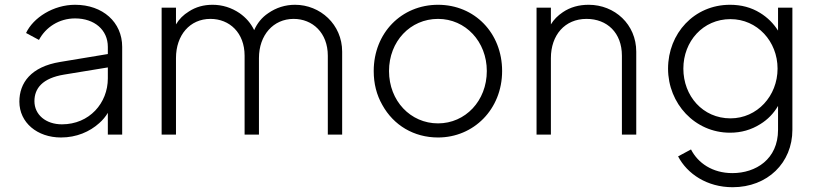

<svg xmlns="http://www.w3.org/2000/svg" viewBox="-20 -563 3416 803"><path d="M235 12C300 12 355 -12 395 -48C410 -61 422 -76 431 -91V0H491V-367C491 -470 410 -543 294 -543C203 -543 119 -489 89 -425L143 -396C171 -449 227 -486 294 -486C375 -486 431 -438 431 -367V-337L232 -304C109 -284 61 -216 61 -138C61 -50 136 12 235 12ZM431 -281V-235C431 -132 354 -43 239 -43C172 -43 124 -83 124 -140C124 -193 157 -236 248 -251Z M716 0V-320C716 -416 774 -484 860 -484C940 -484 1003 -426 1003 -330V0H1063V-320C1063 -416 1123 -484 1208 -484C1287 -484 1351 -426 1351 -330V0H1411V-347C1411 -461 1319 -543 1214 -543C1173 -543 1135 -531 1102 -508C1075 -490 1056 -466 1043 -437C1029 -466 1009 -489 982 -508C948 -531 910 -543 869 -543C832 -543 799 -534 770 -515C747 -501 729 -483 716 -461V-531H656V0Z M1812 12C1961 12 2080 -106 2080 -266C2080 -425 1965 -543 1812 -543C1659 -543 1543 -425 1543 -266C1543 -213 1555 -166 1579 -124C1626 -39 1711 12 1812 12ZM1812 -47C1697 -47 1607 -141 1607 -266C1607 -390 1696 -484 1812 -484C1927 -484 2016 -389 2016 -266C2016 -141 1926 -47 1812 -47Z M2284 0V-320C2284 -416 2342 -484 2433 -484C2519 -484 2581 -426 2581 -330V0H2641V-347C2641 -461 2551 -543 2442 -543C2401 -543 2365 -533 2334 -512C2313 -498 2296 -481 2284 -461V-531H2224V0Z M3044 220C3190 220 3294 118 3294 -20V-531H3234V-435C3215 -465 3190 -490 3159 -509C3122 -532 3080 -543 3033 -543C2883 -543 2774 -423 2774 -276C2774 -130 2886 -8 3033 -8C3080 -8 3122 -20 3160 -44C3191 -63 3216 -89 3234 -120V-20C3234 103 3141 161 3043 161C2960 161 2899 119 2870 62L2816 91C2854 164 2937 220 3044 220ZM3035 -68C2919 -68 2838 -162 2838 -276C2838 -390 2920 -483 3035 -483C3147 -483 3232 -390 3232 -276C3232 -162 3147 -68 3035 -68Z"/></svg>

Font: Plus Jakarta Sans Light
Style: Regular
Weight: 300
Designer: Gumpita Rahayu
Foundry: Tokotype
Version: Version 2.071;gftools[0.9.30]